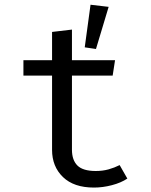

<svg xmlns="http://www.w3.org/2000/svg" viewBox="-20 -801 655 832"><path d="M531.8 -27.2Q504.1 -8.7 464.6 1.5Q425.1 11.8 387.2 11.8Q300 11.8 252.8 -33.8Q205.6 -79.5 205.6 -151.3V-473.3H81.5V-540H205.6V-662.6L291.8 -672.8V-540H478.5L468.2 -473.3H291.8V-152.3Q291.8 -107.2 315.6 -83.6Q339.5 -60 394.9 -60Q425.1 -60 450.8 -67.2Q476.4 -74.4 498.5 -85.6ZM372.3 -780.5 450.8 -771.3 395.9 -588.7 347.2 -595.9Z"/></svg>

Font: FiraCode Nerd Font
Style: Regular
Weight: 400
Designer: Carrois Corporate, Edenspiekermann AG, Nikita Prokopov
Foundry: Carrois Corporate, Edenspiekermann AG, Nikita Prokopov
Version: Version 6.002;Nerd Fonts 2.2.2